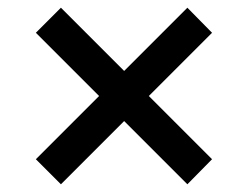

<svg xmlns="http://www.w3.org/2000/svg" viewBox="-20 -569 644 498"><path d="M530 -484 366 -320 530 -156 466 -91 302 -255 138 -91 73 -156 237 -320 73 -484 138 -549 302 -385 466 -549Z"/></svg>

Font: Elaine Sans Medium
Style: Regular
Weight: 500
Designer: Wei Huang
Foundry: Wei Huang
Version: Version 2.001;December 24, 2019;FontCreator 12.0.0.2547 64-b